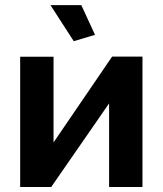

<svg xmlns="http://www.w3.org/2000/svg" viewBox="-20 -751 653 771"><path d="M61 0V-523.3H195V-178.9L430.2 -523.8H552.1V0H418.1V-335.9L185.6 0ZM182.6 -730.5H306.5L361.5 -611.1L276.1 -585.6Z"/></svg>

Font: Raleway Thin
Style: Regular
Weight: 100
Designer: Matt McInerney, Pablo Impallari, Rodrigo Fuenzalida
Foundry: Matt McInerney, Pablo Impallari, Rodrigo Fuenzalida
Version: Version 4.026